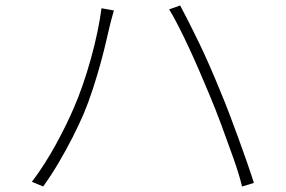

<svg xmlns="http://www.w3.org/2000/svg" viewBox="-20 -700 1040 698"><path d="M248 -307Q264 -343 280 -389Q296 -435 310 -485Q324 -535 334 -583Q344 -631 349 -670L394 -662Q392 -653 389.5 -645.5Q387 -638 385 -629.5Q383 -621 380 -610Q375 -590 366.5 -552.5Q358 -515 345.5 -469.5Q333 -424 317.5 -376.5Q302 -329 285 -288Q266 -244 243 -199Q220 -154 193.5 -109Q167 -64 137 -22L96 -39Q144 -103 183.5 -175.5Q223 -248 248 -307ZM740 -359Q724 -397 706 -439Q688 -481 668.5 -523Q649 -565 630.5 -601.5Q612 -638 595 -666L635 -680Q649 -654 667 -618.5Q685 -583 704.5 -542.5Q724 -502 743 -458.5Q762 -415 779 -373Q796 -333 813.5 -287Q831 -241 847.5 -195.5Q864 -150 878.5 -108.5Q893 -67 903 -35L860 -22Q849 -67 828.5 -125Q808 -183 785 -245Q762 -307 740 -359Z"/></svg>

Font: Noto Sans SC ExtraLight
Style: Regular
Weight: 250
Designer: Ryoko NISHIZUKA 西塚涼子 (kana, bopomofo & ideographs); Paul D. Hunt (Latin, Greek & Cyrillic); Sandoll Communications 산돌커뮤니
Foundry: Adobe
Version: Version 2.004-H2;hotconv 1.0.118;makeotfexe 2.5.65603